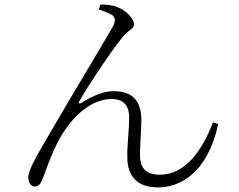

<svg xmlns="http://www.w3.org/2000/svg" viewBox="-20 -784 1040 834"><path d="M666 30C759 30 880 -28 928 -245L905 -253C860 -133 786 -25 674 -25C612 -25 588 -56 588 -111C588 -156 594 -219 594 -265C593 -346 555 -388 474 -388C432 -388 386 -370 333 -337C325 -331 319 -337 325 -345C367 -420 471 -573 511 -621C535 -653 562 -658 562 -677C562 -707 521 -744 482 -756C465 -762 436 -765 416 -764L409 -743C427 -737 454 -728 468 -718C480 -708 484 -694 470 -668C432 -601 282 -353 190 -194C138 -105 103 -45 103 -13C103 13 118 26 131 26C146 26 155 17 163 -2C177 -35 195 -95 227 -159C277 -261 367 -354 464 -354C523 -354 541 -318 541 -274C541 -216 532 -155 533 -102C533 -10 585 30 666 30Z"/></svg>

Font: Source Han Serif CN Light
Style: Regular
Weight: 300
Designer: Ryoko NISHIZUKA 西塚涼子 (kana & ideographs); Frank Grießhammer (Latin, Greek & Cyrillic); Wenlong ZHANG 张文龙 (bopomofo); San
Foundry: Adobe
Version: Version 2.003;hotconv 1.1.1;makeotfexe 2.6.0